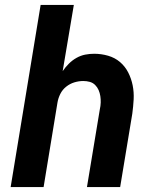

<svg xmlns="http://www.w3.org/2000/svg" viewBox="-20 -755 640 775"><path d="M23 0 144 -735H278L233 -468Q244 -484 258 -498Q272 -512 289 -521.5Q306 -531 324 -534.5Q342 -538 360 -538Q389 -538 416.5 -530Q444 -522 464.5 -504.5Q485 -487 497.5 -462.5Q510 -438 515.5 -410.5Q521 -383 519.5 -354Q518 -325 514 -296L465 0H331L383 -314Q386 -327 386.5 -340.5Q387 -354 385 -367Q383 -380 378 -391.5Q373 -403 364 -412Q355 -421 342.5 -424.5Q330 -428 316 -428Q298 -428 280 -422.5Q262 -417 247 -405Q232 -393 223.5 -376Q215 -359 212 -341L156 0Z"/></svg>

Font: Iosevka Curly XBdEx
Style: Italic
Weight: 800
Width: 7
Italic angle: -9°
Monospace: yes
Designer: Belleve Invis
Foundry: Belleve Invis
Version: Version 11.1.0; ttfautohint (v1.8.3)